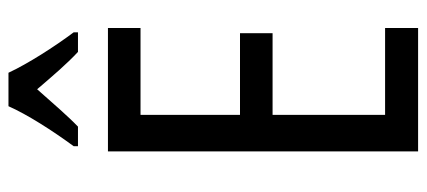

<svg xmlns="http://www.w3.org/2000/svg" viewBox="-290 -692 983 442"><g transform="rotate(-90 201.0 -471.5)"><path d="M254 -943H177C158 -900 121 -842 85 -793V-783H130C154 -806 185 -842 216 -877C246 -842 274 -809 302 -783H347V-793C314 -837 275 -898 254 -943ZM357 0V-76H157V-335H345V-410H157V-639H357V-714H73V0Z"/></g></svg>

Font: Noto Sans Lao Looped ExtraCondensed
Style: Regular
Weight: 400
Width: 2
Designer: Mark Frömberg, Ben Mitchell
Foundry: The Fontpad Ltd
Version: Version 1.002